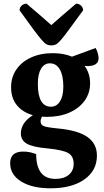

<svg xmlns="http://www.w3.org/2000/svg" viewBox="-20 -750 562 1040"><path d="M234 -117Q220 -117 207 -118Q200 -105 200 -93Q200 -81 207 -73.5Q214 -66 234.5 -62Q255 -58 295 -54Q402 -44 453.5 -8Q505 28 505 93Q505 174 437 222Q369 270 254 270Q154 270 94.5 233Q35 196 35 134Q35 71 106 71Q142 71 176 85Q176 219 281 219Q326 219 352.5 197Q379 175 379 137Q379 96 349.5 79Q320 62 238 54Q158 47 125.5 28.5Q93 10 93 -27Q93 -85 158 -126Q102 -142 71 -180.5Q40 -219 40 -277Q40 -332 68.5 -373.5Q97 -415 148 -438.5Q199 -462 266 -462Q325 -462 370 -443L498 -490Q505 -478 509.5 -462Q514 -446 514 -435Q514 -392 453 -392Q446 -392 438 -393Q468 -353 468 -299Q468 -245 438 -204Q408 -163 355.5 -140Q303 -117 234 -117ZM256 -172Q287 -172 305 -201Q323 -230 323 -281Q323 -341 304 -374Q285 -407 250 -407Q220 -407 202.5 -378Q185 -349 185 -296Q185 -172 256 -172ZM258 -504Q245 -504 234 -509Q223 -514 206.5 -533Q190 -552 161.5 -590Q133 -628 86 -694Q86 -709 97 -719.5Q108 -730 124 -730Q171 -690 204 -661.5Q237 -633 258 -614Q279 -633 312 -661.5Q345 -690 392 -730Q408 -730 419 -719.5Q430 -709 430 -694Q382 -628 354 -590Q326 -552 309.5 -533Q293 -514 282 -509Q271 -504 258 -504Z"/></svg>

Font: Petrona ExtraBold
Style: Regular
Weight: 800
Designer: Ringo R. Seeber
Foundry: Ringo R. Seeber
Version: Version 2.001; ttfautohint (v1.8.3)